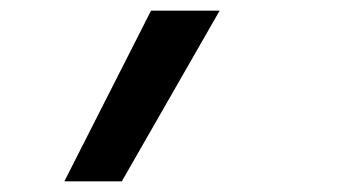

<svg xmlns="http://www.w3.org/2000/svg" viewBox="-20 -173 640 361"><path d="M101 168 264 -153H393L209 168Z"/></svg>

Font: Iosevka Curly SmBdExObl
Style: Regular
Weight: 600
Width: 7
Italic angle: -9°
Monospace: yes
Designer: Belleve Invis
Foundry: Belleve Invis
Version: Version 11.1.0; ttfautohint (v1.8.3)